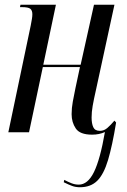

<svg xmlns="http://www.w3.org/2000/svg" viewBox="-20 -556 535 807"><path d="M316 231Q298 231 283 225.5Q268 220 248 210L250 200Q265 208 280 214Q295 220 311 220Q349 220 375 167Q401 114 421 -1Q397 10 367 10Q316 10 298.5 -16Q281 -42 281 -76Q281 -102 286 -129Q291 -156 297 -185L316 -274H160L102 0H15L109 -448Q112 -464 114 -475.5Q116 -487 116 -496Q116 -512 107.5 -519Q99 -526 72 -526H64L66 -536H215L162 -284H319L375 -536H461L384 -181Q374 -137 369.5 -111Q365 -85 365 -62Q365 -37 372 -21.5Q379 -6 400 -6Q417 -6 431 -18Q445 -30 461 -49L468 -41Q452 57 434 117Q416 177 388.5 204Q361 231 316 231Z"/></svg>

Font: Noto Serif Display ExtraCondensed
Style: Italic
Weight: 400
Width: 2
Italic angle: -12°
Designer: Monotype Design Team
Foundry: Monotype Imaging Inc.
Version: Version 2.009